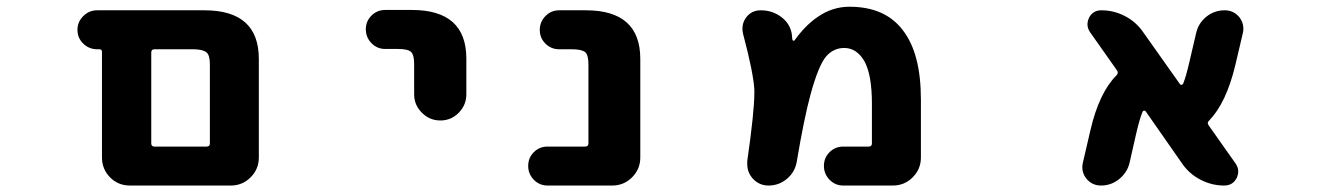

<svg xmlns="http://www.w3.org/2000/svg" viewBox="-20 -580 4040 582"><path d="M374 -17.6Q337.9 -17.6 313.5 -42.5Q289.1 -67.4 289.1 -102.5V-422.9Q289.1 -430.7 281.2 -430.7H274.4Q250 -430.7 232.4 -447.8Q214.8 -464.8 214.8 -489.3Q214.8 -513.7 232.4 -531.2Q250 -548.8 274.4 -548.8H599.6Q764.6 -548.8 764.6 -401.4V-102.5Q764.6 -67.4 739.7 -42.5Q714.8 -17.6 679.7 -17.6ZM606.4 -135.7Q616.2 -135.7 616.2 -145.5V-384.8Q616.2 -412.1 606.4 -420.9Q594.7 -430.7 564.5 -430.7H448.2Q438.5 -430.7 438.5 -420.9V-145.5Q438.5 -135.7 448.2 -135.7Z M1235.4 -293.9V-385.7Q1235.4 -414.1 1225.6 -422.9Q1215.8 -431.6 1185.5 -431.6H1147.5Q1123 -431.6 1106 -449.2Q1088.9 -466.8 1088.9 -491.2Q1088.9 -515.6 1106 -532.7Q1123 -549.8 1147.5 -549.8H1228.5Q1393.6 -549.8 1393.6 -402.3V-293.9Q1393.6 -261.7 1370.6 -238.3Q1347.7 -214.8 1314.9 -214.8Q1282.2 -214.8 1258.8 -238.3Q1235.4 -261.7 1235.4 -293.9Z M1639.6 -17.6Q1615.2 -17.6 1598.1 -35.2Q1581.1 -52.7 1581.1 -77.1Q1581.1 -101.6 1598.1 -118.7Q1615.2 -135.7 1639.6 -135.7H1753.9Q1763.7 -135.7 1763.7 -145.5V-384.8Q1763.7 -413.1 1753.9 -421.9Q1743.2 -430.7 1712.9 -430.7H1674.8Q1650.4 -430.7 1633.3 -447.8Q1616.2 -464.8 1616.2 -489.3Q1616.2 -513.7 1633.3 -531.2Q1650.4 -548.8 1674.8 -548.8H1755.9Q1920.9 -548.8 1920.9 -401.4V-102.5Q1920.9 -67.4 1896 -42.5Q1871.1 -17.6 1835.9 -17.6Z M2536.1 -17.6Q2511.7 -17.6 2494.6 -35.2Q2477.5 -52.7 2477.5 -77.1Q2477.5 -101.6 2494.6 -118.7Q2511.7 -135.7 2536.1 -135.7H2613.3Q2623 -135.7 2623 -145.5V-265.6Q2623 -354.5 2599.6 -395.5Q2576.2 -434.6 2539.1 -434.6Q2506.8 -434.6 2484.4 -409.2Q2460.9 -381.8 2436.5 -292Q2417 -219.7 2395.5 -91.8Q2390.6 -59.6 2366.2 -38.6Q2341.8 -17.6 2309.6 -17.6Q2280.3 -17.6 2260.7 -40Q2245.1 -58.6 2245.1 -82Q2245.1 -86.9 2245.1 -91.8Q2266.6 -241.2 2266.6 -297.9Q2266.6 -303.7 2266.6 -308.6Q2263.7 -359.4 2232.4 -477.5Q2230.5 -486.3 2230.5 -493.2Q2230.5 -511.7 2241.2 -526.4Q2257.8 -548.8 2286.1 -548.8Q2320.3 -548.8 2347.2 -529.3Q2374 -509.8 2379.9 -478.5Q2380.9 -468.8 2381.8 -460Q2382.8 -457 2385.3 -456.5Q2387.7 -456.1 2388.7 -458Q2420.9 -502.9 2458 -528.3Q2502.9 -559.6 2554.7 -559.6Q2663.1 -559.6 2716.8 -488.3Q2771.5 -418 2771.5 -278.3V-102.5Q2771.5 -67.4 2746.6 -42.5Q2721.7 -17.6 2686.5 -17.6Z M3690.4 -17.6Q3653.3 -17.6 3619.1 -35.2Q3585 -52.7 3563.5 -84L3453.1 -242.2Q3451.2 -245.1 3447.8 -244.6Q3444.3 -244.1 3443.4 -241.2Q3434.6 -220.7 3423.8 -173.8L3404.3 -87.9Q3397.5 -57.6 3373 -37.6Q3348.6 -17.6 3317.4 -17.6Q3290 -17.6 3272.5 -39.1Q3260.7 -54.7 3260.7 -73.2Q3260.7 -80.1 3262.7 -87.9L3285.2 -184.6Q3311.5 -298.8 3364.3 -351.6Q3371.1 -358.4 3366.2 -366.2L3284.2 -482.4Q3276.4 -494.1 3276.4 -505.9Q3276.4 -515.6 3281.2 -526.4Q3293 -548.8 3318.4 -548.8Q3356.4 -548.8 3390.1 -531.2Q3423.8 -513.7 3445.3 -482.4L3556.6 -325.2Q3558.6 -322.3 3561.5 -322.8Q3564.5 -323.2 3566.4 -326.2Q3575.2 -347.7 3585.9 -394.5L3605.5 -478.5Q3612.3 -509.8 3636.7 -529.3Q3661.1 -548.8 3692.4 -548.8Q3719.7 -548.8 3737.3 -527.3Q3749 -511.7 3749 -493.2Q3749 -486.3 3747.1 -478.5L3724.6 -382.8Q3697.3 -268.6 3645.5 -214.8Q3637.7 -208 3643.6 -200.2L3725.6 -84Q3733.4 -72.3 3733.4 -60.5Q3733.4 -50.8 3728.5 -40Q3716.8 -17.6 3690.4 -17.6Z"/></svg>

Font: Rounded-X Mgen+ 1m bold
Style: Bold
Weight: 700
Designer: [Source Han Sans]
Ryoko NISHIZUKA  (kana & ideographs); Paul D. Hunt (Latin, Greek & Cyrillic); Wenlong ZHANG  (bopomofo
Version: Version 1.059.20150602